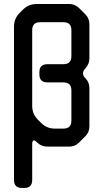

<svg xmlns="http://www.w3.org/2000/svg" viewBox="-20 -726 517 960"><path d="M50 174Q50 214 90 214H101Q141 214 141 174V-6Q141 -24 150 -24Q155 -24 164 -15Q186 7 218 7H326Q355 7 375 -13L407 -45Q427 -65 427 -94V-285Q427 -315 407 -335L405 -337Q395 -347 395 -359Q395 -372 407 -384Q427 -406 427 -434V-605Q427 -634 407 -654L375 -686Q355 -706 326 -706H163Q123 -706 95 -678L78 -661Q50 -633 50 -593ZM186 -111 169 -128Q141 -156 141 -196V-575Q141 -615 181 -615H297Q337 -615 337 -575V-445Q337 -405 297 -405H217Q177 -405 177 -365V-354Q177 -314 217 -314H297Q337 -314 337 -274V-123Q337 -83 297 -83H254Q214 -83 186 -111Z"/></svg>

Font: WD-XL Lubrifont TC
Style: Regular
Weight: 400
Designer: [WD-XL Lubrifont] Copyright 2020-2022 (c) NightFurySL2001, Skr-ZERO; [ZCOOL QingKe HuangYou] Copyright 2018-2022 (c) The
Version: Version 2.001;hotconv 1.1.1;makeotfexe 2.6.0